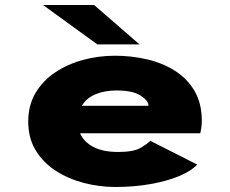

<svg xmlns="http://www.w3.org/2000/svg" viewBox="-20 -734 915 765"><path d="M439.5 11Q376 11 314.5 -5Q253 -21 202.8 -53.2Q152.5 -85.5 122.5 -134.5Q92.5 -183.5 92.5 -249.5Q92.5 -314.5 121.5 -363.5Q150.5 -412.5 199.8 -445.5Q249 -478.5 310.8 -495.2Q372.5 -512 438 -512Q504 -512 566 -497.5Q628 -483 677 -452Q726 -421 755 -371.8Q784 -322.5 784 -253Q784 -237 782 -224.2Q780 -211.5 778 -203H299Q314 -168.5 352 -148.5Q390 -128.5 451 -128.5Q511 -128.5 538.8 -144.2Q566.5 -160 578.5 -173L765.5 -78.5Q743.5 -53.5 695.8 -33.2Q648 -13 582 -1Q516 11 439.5 11ZM444 -373.5Q397 -373.5 360.8 -358.5Q324.5 -343.5 306 -312.5H571.5V-314Q571.5 -332 540.8 -352.8Q510 -373.5 444 -373.5ZM368 -557 151.5 -714H355L536 -557Z"/></svg>

Font: Trispace SemiExpanded ExtraBold
Style: Regular
Weight: 800
Width: 6
Designer: Tyler Finck
Foundry: Etcetera Type Company
Version: Version 1.210; ttfautohint (v1.8.3)